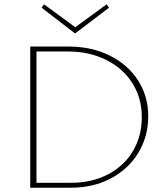

<svg xmlns="http://www.w3.org/2000/svg" viewBox="-20 -875 772 895"><path d="M121 -658H300Q406 -658 490.5 -616.5Q575 -575 623 -501Q671 -427 671 -333Q671 -239 625 -163Q579 -87 497 -43.5Q415 0 311 0H121ZM313 -23Q409 -23 484 -62.5Q559 -102 600 -171.5Q641 -241 641 -329Q641 -418 597 -487.5Q553 -557 474.5 -596Q396 -635 297 -635H150V-23ZM488 -839 330 -719 174 -839 185 -855 331 -748 477 -855Z"/></svg>

Font: Ysabeau Extralight
Style: Regular
Weight: 200
Designer: Christian Thalmann (Catharsis Fonts)
Version: Version 0.003